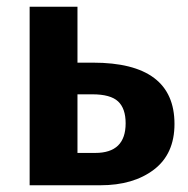

<svg xmlns="http://www.w3.org/2000/svg" viewBox="-20 -550 559 570"><path d="M256 -364Q498 -364 498 -182Q498 -93 437 -46.5Q376 0 278 0H68V-530H210V-364ZM263 -96Q353 -96 353 -184Q353 -228 330.5 -249Q308 -270 254 -270H210V-96Z"/></svg>

Font: FiraGO SemiBold
Style: Regular
Weight: 600
Designer: bBox Type
Foundry: bBox Type GmbH
Version: Version 1.001;PS 001.001;hotconv 1.0.88;makeotf.lib2.5.64775